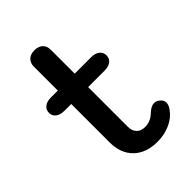

<svg xmlns="http://www.w3.org/2000/svg" viewBox="-209 -795 899 899"><g transform="rotate(-45 240.5 -345.5)"><path d="M452 -91Q452 -74 439 -57Q418 -26 379 -8Q340 10 293 10Q218 10 175 -32Q132 -74 132 -147V-401H87Q60 -401 44.5 -413Q29 -425 29 -445Q29 -466 44.5 -478Q60 -490 87 -490H132V-648Q132 -673 147 -687Q162 -701 188 -701Q214 -701 229 -687Q244 -673 244 -648V-490H353Q379 -490 394.5 -478Q410 -466 410 -445Q410 -425 395 -413Q380 -401 353 -401H244V-138Q244 -111 259 -95.5Q274 -80 301 -80Q338 -80 367 -109Q390 -130 409 -130Q425 -130 437 -119Q452 -107 452 -91Z"/></g></svg>

Font: Kodchasan SemiBold
Style: Regular
Weight: 600
Version: Version 1.000; ttfautohint (v1.6)